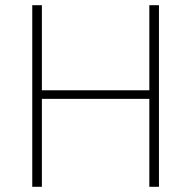

<svg xmlns="http://www.w3.org/2000/svg" viewBox="-20 -718 735 738"><path d="M554 -338H141V0H104V-698H141V-371H554V-698H591V0H554Z"/></svg>

Font: IBM Plex Sans Hebrew ExtraLight
Style: Regular
Weight: 200
Designer: Mike Abbink, Paul van der Laan, Pieter van Rosmalen, Yanek Iontef
Foundry: Bold Monday
Version: Version 1.2